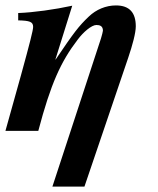

<svg xmlns="http://www.w3.org/2000/svg" viewBox="-26 -482 582 707"><path d="M178 -263 240 -461C176 -447 97 -436 41 -434V-407C83 -406 96 -402 96 -383C96 -371 84 -324 51 -204L-6 0H115C161 -174 198 -255 260 -336C280 -363 311 -390 329 -390C342 -390 353 -386 353 -369C353 -366 349 -351 346 -341L167 205H285L446 -269C462 -316 474 -361 474 -385C474 -434 452 -462 401 -462C364 -462 328 -447 301 -421C264 -386 246 -362 179 -263Z"/></svg>

Font: STIXGeneral
Style: Bold Italic
Weight: 700
Italic angle: -16.33°
Designer: MicroPress Inc., with final additions and corrections provided by Coen Hoffman, Elsevier (retired)
Version: Version 1.1.0